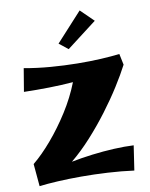

<svg xmlns="http://www.w3.org/2000/svg" viewBox="-111 -1132 964 1230"><g transform="rotate(-10 371.5 -516.5)"><path d="M52 -600 77 -750Q160 -735 248.5 -728Q337 -721 421 -720Q505 -719 576.5 -723Q648 -727 696 -733L711 -661Q681 -603 635 -530Q589 -457 531 -380Q473 -303 408.5 -232Q344 -161 277 -106Q342 -119 414 -128Q486 -137 556 -140.5Q626 -144 685 -141L661 19Q579 8 491 3Q403 -2 319.5 -2Q236 -2 165 2Q94 6 46 12L33 -134Q93 -183 157 -258Q221 -333 278 -422.5Q335 -512 372 -607Q296 -601 216.5 -599.5Q137 -598 52 -600ZM382 -820 324 -866 494 -1052 578 -970Z"/></g></svg>

Font: Marhey ExtraBold
Style: Regular
Weight: 800
Designer: Nur Syamsi & Bustanul Arifin
Foundry: Namelatype
Version: Version 1.000; ttfautohint (v1.8.4.7-5d5b)